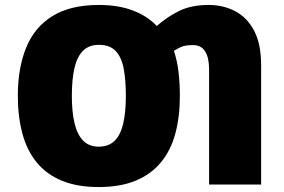

<svg xmlns="http://www.w3.org/2000/svg" viewBox="-20 -745 1148 775"><path d="M706 -358Q706 -273 687.5 -205Q669 -137 629 -89Q589 -41 527 -15.5Q465 10 378 10Q292 10 230 -15.5Q168 -41 128.5 -89Q89 -137 70.5 -205.5Q52 -274 52 -359Q52 -470 85.5 -552.5Q119 -635 191.5 -680Q264 -725 379 -725Q457 -725 515.5 -703Q574 -681 613 -640Q653 -676 702.5 -700.5Q752 -725 822 -725Q881 -725 929 -700Q977 -675 1005.5 -621.5Q1034 -568 1034 -481V0H824V-465Q824 -512 808 -537.5Q792 -563 760 -563Q727 -563 711 -555.5Q695 -548 682 -540Q695 -501 700.5 -455Q706 -409 706 -358ZM270 -358Q270 -293 281 -247Q292 -201 316 -177Q340 -153 378 -153Q419 -153 443 -177Q467 -201 477.5 -247Q488 -293 488 -358Q488 -421 479.5 -467Q471 -513 447.5 -538.5Q424 -564 379 -564Q339 -564 315 -540Q291 -516 280.5 -470Q270 -424 270 -358Z"/></svg>

Font: Noto Sans Display Black
Style: Regular
Weight: 900
Designer: Monotype Design Team
Foundry: Monotype Imaging Inc.
Version: Version 2.003